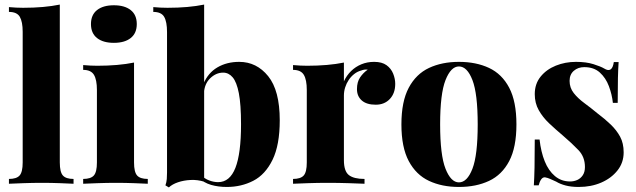

<svg xmlns="http://www.w3.org/2000/svg" viewBox="-20 -802 2775 838"><path d="M241 -782V-93Q241 -51 254.5 -36Q268 -21 301 -21V0Q282 -1 243 -2.5Q204 -4 163 -4Q123 -4 81.5 -2.5Q40 -1 19 0V-21Q52 -21 65.5 -36Q79 -51 79 -93V-663Q79 -707 66.5 -728.5Q54 -750 19 -750V-771Q51 -768 81 -768Q127 -768 167 -771.5Q207 -775 241 -782Z M477 -779Q524 -779 550.5 -758Q577 -737 577 -697Q577 -657 550.5 -636Q524 -615 477 -615Q430 -615 403.5 -636Q377 -657 377 -697Q377 -737 403.5 -758Q430 -779 477 -779ZM565 -529V-93Q565 -51 578.5 -36Q592 -21 625 -21V0Q605 -1 566 -2.5Q527 -4 487 -4Q447 -4 405.5 -2.5Q364 -1 343 0V-21Q376 -21 389.5 -36Q403 -51 403 -93V-409Q403 -454 390 -475.5Q377 -497 343 -497V-518Q375 -515 405 -515Q450 -515 490.5 -518.5Q531 -522 565 -529Z M1024 -532Q1100 -532 1150.5 -469.5Q1201 -407 1201 -277Q1201 -169 1169.5 -104.5Q1138 -40 1085.5 -13Q1033 14 970 14Q933 14 901.5 5Q870 -4 844 -28L857 -38Q873 -22 893 -14.5Q913 -7 932 -7Q983 -7 1007.5 -69.5Q1032 -132 1032 -259Q1032 -346 1022.5 -395Q1013 -444 995.5 -464.5Q978 -485 954 -485Q923 -485 897.5 -460.5Q872 -436 870 -394L868 -436Q888 -484 929 -508Q970 -532 1024 -532ZM871 -782V-9Q842 -18 812 -16.5Q782 -15 757 -6.5Q732 2 717 16L702 7Q707 -7 708 -21Q709 -35 709 -49V-662Q709 -707 696.5 -728.5Q684 -750 649 -750V-771Q681 -768 711 -768Q757 -768 797 -771.5Q837 -775 871 -782Z M1613 -532Q1647 -532 1667 -517.5Q1687 -503 1696 -480.5Q1705 -458 1705 -436Q1705 -395 1681.5 -370Q1658 -345 1620 -345Q1580 -345 1559 -363.5Q1538 -382 1538 -413Q1538 -444 1551.5 -464Q1565 -484 1585 -498Q1570 -500 1556 -494Q1540 -490 1526 -479Q1512 -468 1502 -453Q1492 -438 1486.5 -420.5Q1481 -403 1481 -385V-103Q1481 -55 1502.5 -38Q1524 -21 1571 -21V0Q1548 -1 1503 -2.5Q1458 -4 1410 -4Q1367 -4 1323.5 -2.5Q1280 -1 1259 0V-21Q1292 -21 1305.5 -36Q1319 -51 1319 -93V-409Q1319 -454 1306 -475.5Q1293 -497 1259 -497V-518Q1291 -515 1321 -515Q1366 -515 1406.5 -518.5Q1447 -522 1481 -529V-447Q1493 -473 1512.5 -492Q1532 -511 1557.5 -521.5Q1583 -532 1613 -532Z M1983 -532Q2058 -532 2114.5 -505.5Q2171 -479 2202.5 -419Q2234 -359 2234 -259Q2234 -159 2202.5 -99Q2171 -39 2114.5 -12.5Q2058 14 1983 14Q1909 14 1852.5 -12.5Q1796 -39 1764 -99Q1732 -159 1732 -259Q1732 -359 1764 -419Q1796 -479 1852.5 -505.5Q1909 -532 1983 -532ZM1983 -512Q1948 -512 1924.5 -452.5Q1901 -393 1901 -259Q1901 -125 1924.5 -65.5Q1948 -6 1983 -6Q2019 -6 2042 -65.5Q2065 -125 2065 -259Q2065 -393 2042 -452.5Q2019 -512 1983 -512Z M2494 -532Q2538 -532 2570 -522Q2602 -512 2617 -503Q2652 -481 2659 -531H2680Q2678 -502 2677 -461.5Q2676 -421 2676 -353H2655Q2651 -390 2637.5 -426Q2624 -462 2598 -485.5Q2572 -509 2530 -509Q2503 -509 2484.5 -493Q2466 -477 2466 -449Q2466 -419 2484 -396Q2502 -373 2530.5 -352Q2559 -331 2588 -307Q2620 -283 2645.5 -258.5Q2671 -234 2686.5 -205.5Q2702 -177 2702 -137Q2702 -92 2675 -58Q2648 -24 2604 -5Q2560 14 2506 14Q2473 14 2448.5 7.5Q2424 1 2408 -9Q2393 -16 2381.5 -21Q2370 -26 2359 -28Q2349 -29 2342 -19Q2335 -9 2331 7H2310Q2312 -25 2313 -71Q2314 -117 2314 -193H2335Q2341 -139 2357.5 -98Q2374 -57 2402 -33.5Q2430 -10 2468 -10Q2485 -10 2499.5 -16.5Q2514 -23 2523.5 -37Q2533 -51 2533 -73Q2533 -117 2505 -146.5Q2477 -176 2436 -211Q2404 -238 2376.5 -264Q2349 -290 2331.5 -321Q2314 -352 2314 -391Q2314 -436 2339.5 -467.5Q2365 -499 2406 -515.5Q2447 -532 2494 -532Z"/></svg>

Font: Playfair Display ExtraBold
Style: Regular
Weight: 800
Designer: Claus Eggers Sørensen
Foundry: Claus Eggers Sørensen
Version: Version 1.203